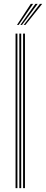

<svg xmlns="http://www.w3.org/2000/svg" viewBox="-20 -974 238 994"><path d="M99.5 0V-800H109.2V0ZM60.5 0V-800H70.2V0ZM80 0V-800H89.8V0ZM68 -845 139.5 -954H151.5L76.8 -845ZM102.8 -845 186.8 -954H198.5L111.5 -845ZM85.5 -845 163.2 -954H175L94 -845Z"/></svg>

Font: Big Shoulders Inline Text Thin ExtraLight
Style: Regular
Weight: 250
Version: Version 2.002